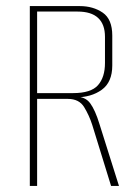

<svg xmlns="http://www.w3.org/2000/svg" viewBox="-20 -611 450 631"><path d="M78 0V-591H242Q286 -591 317.5 -569.5Q349 -548 349 -494V-396Q349 -341 314.5 -316Q280 -291 228 -291V-293Q260 -294 276.5 -271.5Q293 -249 307 -203L371 0H345L283 -201Q273 -232 256.5 -259Q240 -286 203 -286H102V0ZM102 -305H220Q279 -305 302 -331Q325 -357 325 -404V-490Q325 -531 302.5 -552Q280 -573 235 -573H102Z"/></svg>

Font: Alumni Sans Thin
Style: Regular
Weight: 100
Designer: Robert E. Leuschke
Foundry: Robert E. Leuschke
Version: Version 1.018